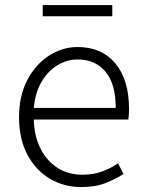

<svg xmlns="http://www.w3.org/2000/svg" viewBox="-20 -735 578 768"><path d="M304.2 13.2Q235.4 13.2 179.2 -20.3Q123 -53.7 89.6 -116.2Q56.2 -178.7 56.2 -266.1Q56.2 -352.5 89.6 -415.5Q123 -478.5 176.5 -512.7Q230 -546.9 290 -546.9Q386.7 -546.9 441.4 -481.4Q496.1 -416 496.1 -298.8Q496.1 -276.4 493.2 -256.8H115.2Q116.7 -191.9 141.4 -142.1Q166 -92.3 209.2 -64.2Q252.4 -36.1 310.1 -36.1Q352.5 -36.1 387.2 -48.6Q421.9 -61 452.1 -82L474.1 -39.1Q441.9 -18.6 401.9 -2.7Q361.8 13.2 304.2 13.2ZM115.2 -303.2H442.9Q442.9 -399.9 401.9 -448.5Q360.8 -497.1 291 -497.1Q247.6 -497.1 209.5 -473.9Q171.4 -450.7 146 -407.2Q120.6 -363.8 115.2 -303.2ZM150.9 -669.9V-714.8H429.2V-669.9Z"/></svg>

Font: Source Han Sans CN Light
Style: Regular
Weight: 300
Designer: Ryoko NISHIZUKA  (kana, bopomofo & ideographs); Paul D. Hunt (Latin, Greek & Cyrillic); Sandoll Communications , Soo-you
Foundry: Adobe
Version: Version 2.000;hotconv 1.0.107;makeotfexe 2.5.65593